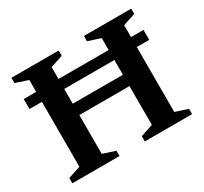

<svg xmlns="http://www.w3.org/2000/svg" viewBox="-140 -879 1141 1076"><g transform="rotate(-30 430.5 -341.0)"><path d="M268 -60.5 348.5 -34V0H43V-34L123.5 -60.5V-622L43 -648.5V-682.5H348.5V-648.5L268 -622ZM737.5 -60.5 818 -34V0H512V-34L592.5 -60.5V-622L512 -648.5V-682.5H818V-648.5L737.5 -622ZM43 -480.5V-545H818V-480.5ZM188 -311.5V-385H673V-311.5Z"/></g></svg>

Font: Newsreader SemiBold
Style: Regular
Weight: 600
Designer: Hugues Gentile
Foundry: Production Type
Version: Version 1.003